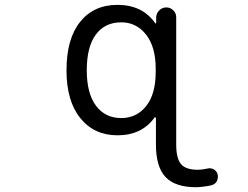

<svg xmlns="http://www.w3.org/2000/svg" viewBox="-20 -578 1040 805"><path d="M343.8 -283.2Q343.8 -186.5 382.3 -134.8Q420.9 -83 488.3 -83Q552.7 -83 592.8 -133.3Q632.8 -183.6 632.8 -276.4V-290Q632.8 -381.8 592.3 -433.1Q551.8 -484.4 488.3 -484.4Q419.9 -484.4 381.8 -433.1Q343.8 -381.8 343.8 -283.2ZM258.8 -283.2Q258.8 -415 315.9 -486.3Q373 -557.6 472.7 -557.6Q577.1 -557.6 630.9 -480.5Q631.8 -479.5 633.3 -480Q634.8 -480.5 634.8 -482.4V-505.9Q635.7 -522.5 647.9 -534.7Q660.2 -546.9 677.2 -546.9Q694.3 -546.9 706.5 -534.7Q718.8 -522.5 718.8 -505.9V28.3Q718.8 85.9 738.8 109.9Q758.8 133.8 809.6 133.8Q827.1 133.8 848.6 128.9Q863.3 125 876 131.8Q888.7 138.7 892.6 153.3Q893.6 158.2 893.6 163.1Q893.6 172.9 888.7 182.6Q880.9 195.3 865.2 199.2Q832 206.1 802.7 207Q714.8 207 674.3 164.6Q633.8 122.1 633.8 28.3V-83Q633.8 -85 631.8 -85.9Q629.9 -86.9 627.9 -85Q574.2 -10.7 472.7 -10.7Q375 -10.7 316.9 -82.5Q258.8 -154.3 258.8 -283.2Z"/></svg>

Font: Rounded-X Mgen+ 1m regular
Style: Regular
Weight: 400
Designer: [Source Han Sans]
Ryoko NISHIZUKA  (kana & ideographs); Paul D. Hunt (Latin, Greek & Cyrillic); Wenlong ZHANG  (bopomofo
Version: Version 1.059.20150602